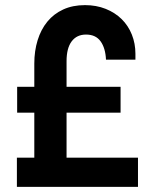

<svg xmlns="http://www.w3.org/2000/svg" viewBox="-20 -730 593 750"><path d="M47 -391H114V-482Q114 -531 127 -573Q140 -615 165 -645.5Q190 -676 227 -693Q264 -710 312 -710Q356 -710 392.5 -695.5Q429 -681 455 -655.5Q481 -630 495 -595Q509 -560 509 -520V-497H394Q392 -542 373 -568.5Q354 -595 316 -595Q280 -595 260 -568.5Q240 -542 240 -491V-391H451V-290H240V-114H519V0H46V-114H114V-290H47Z"/></svg>

Font: Tilda Sans Bold
Style: Regular
Weight: 700
Designer: ParaType Ltd
Foundry: ParaType Ltd
Version: Version 1.009